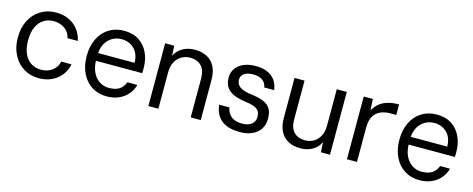

<svg xmlns="http://www.w3.org/2000/svg" viewBox="-32 -1040 3826 1554"><g transform="rotate(15 1881.5 -263.0)"><path d="M298 12Q226 12 170 -22.5Q114 -57 82 -119Q50 -181 50 -263Q50 -346 82 -407.5Q114 -469 170 -503.5Q226 -538 298 -538Q388 -538 448.5 -490Q509 -442 526 -361H440Q429 -411 389.5 -438.5Q350 -466 297 -466Q251 -466 214.5 -443Q178 -420 157 -375Q136 -330 136 -263Q136 -213 148 -174.5Q160 -136 181.5 -110.5Q203 -85 232.5 -72Q262 -59 297 -59Q333 -59 362.5 -71.5Q392 -84 412.5 -108Q433 -132 440 -165H526Q510 -86 448.5 -37Q387 12 298 12Z M866 12Q796 12 742 -22Q688 -56 657.5 -118Q627 -180 627 -263Q627 -346 657.5 -408Q688 -470 742.5 -504Q797 -538 868 -538Q944 -538 995 -504Q1046 -470 1072 -413Q1098 -356 1098 -288Q1098 -278 1098 -268Q1098 -258 1097 -244H690V-309H1016Q1014 -386 971.5 -426.5Q929 -467 866 -467Q824 -467 788.5 -446.5Q753 -426 731 -386Q709 -346 709 -286V-258Q709 -192 731 -147.5Q753 -103 788.5 -81Q824 -59 866 -59Q922 -59 954 -80.5Q986 -102 1001 -142H1084Q1072 -98 1042.5 -63Q1013 -28 968.5 -8Q924 12 866 12Z M1214 0V-526H1290L1294 -443Q1317 -488 1360.5 -513Q1404 -538 1461 -538Q1519 -538 1562 -516Q1605 -494 1629 -449Q1653 -404 1653 -335V0H1569V-326Q1569 -396 1534.5 -431Q1500 -466 1442 -466Q1403 -466 1370 -447.5Q1337 -429 1317.5 -393Q1298 -357 1298 -305V0Z M1982 12Q1911 12 1864.5 -9.5Q1818 -31 1794 -69.5Q1770 -108 1765 -159H1851Q1855 -132 1869.5 -109.5Q1884 -87 1912 -73Q1940 -59 1983 -59Q2017 -59 2041 -69.5Q2065 -80 2077.5 -99Q2090 -118 2090 -143Q2090 -176 2075.5 -194.5Q2061 -213 2033.5 -222.5Q2006 -232 1965 -237Q1921 -243 1887 -254Q1853 -265 1829.5 -283Q1806 -301 1794 -328Q1782 -355 1782 -392Q1782 -435 1805 -468Q1828 -501 1870.5 -519.5Q1913 -538 1971 -538Q2056 -538 2105.5 -499Q2155 -460 2164 -388H2081Q2076 -425 2047 -446Q2018 -467 1970 -467Q1919 -467 1893 -448Q1867 -429 1867 -398Q1867 -375 1878.5 -356.5Q1890 -338 1918 -325.5Q1946 -313 1993 -307Q2052 -300 2093 -284.5Q2134 -269 2155.5 -237Q2177 -205 2176 -150Q2176 -98 2151.5 -62Q2127 -26 2083.5 -7Q2040 12 1982 12Z M2490 12Q2432 12 2389 -10Q2346 -32 2322 -77.5Q2298 -123 2298 -191V-526H2382V-200Q2382 -130 2416.5 -95Q2451 -60 2509 -60Q2549 -60 2581 -78.5Q2613 -97 2632.5 -133Q2652 -169 2652 -221V-526H2736V0H2660L2655 -84Q2634 -38 2590.5 -13Q2547 12 2490 12Z M2878 0V-526H2954L2960 -430Q2978 -466 3007 -490Q3036 -514 3077.5 -526Q3119 -538 3171 -538V-450H3119Q3089 -450 3061 -442Q3033 -434 3010.5 -416Q2988 -398 2975 -367Q2962 -336 2962 -289V0Z M3486 12Q3416 12 3362 -22Q3308 -56 3277.5 -118Q3247 -180 3247 -263Q3247 -346 3277.5 -408Q3308 -470 3362.5 -504Q3417 -538 3488 -538Q3564 -538 3615 -504Q3666 -470 3692 -413Q3718 -356 3718 -288Q3718 -278 3718 -268Q3718 -258 3717 -244H3310V-309H3636Q3634 -386 3591.5 -426.5Q3549 -467 3486 -467Q3444 -467 3408.5 -446.5Q3373 -426 3351 -386Q3329 -346 3329 -286V-258Q3329 -192 3351 -147.5Q3373 -103 3408.5 -81Q3444 -59 3486 -59Q3542 -59 3574 -80.5Q3606 -102 3621 -142H3704Q3692 -98 3662.5 -63Q3633 -28 3588.5 -8Q3544 12 3486 12Z"/></g></svg>

Font: DM Sans 9pt
Style: Regular
Weight: 400
Designer: Colophon Foundry, Jonny Pinhorn
Foundry: Colophon Foundry
Version: Version 4.004;gftools[0.9.30]